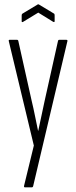

<svg xmlns="http://www.w3.org/2000/svg" viewBox="-20 -662 345 868"><path d="M93 185Q87 185 89 177L133 -4L20 -475Q18 -482 23 -482H57Q62 -482 63 -476L123 -207Q131 -174 138 -139Q145 -104 152 -71H153Q160 -104 167.5 -139Q175 -174 182 -207L242 -476Q243 -482 248 -482H280Q283 -482 284.5 -480Q286 -478 284 -473L130 179Q129 185 123 185ZM84 -563Q78 -560 78 -566V-592Q78 -598 81 -600L149 -641Q153 -644 157 -641L225 -600Q227 -598 227 -592V-566Q227 -561 221 -563L153 -605Z"/></svg>

Font: Sofia Sans Extra Condensed Light
Style: Regular
Weight: 300
Designer: Botio Nikoltchev, Ani Petrova
Foundry: lettersoup
Version: Version 4.101